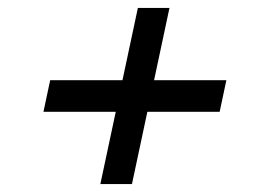

<svg xmlns="http://www.w3.org/2000/svg" viewBox="-20 -593 640 486"><path d="M107 -390H290L329 -573H409L370 -390H553L536 -310H353L314 -127H234L273 -310H90Z"/></svg>

Font: Epunda Sans Medium
Style: Italic
Weight: 500
Italic angle: -12.0243°
Designer: Simon Atzbach
Foundry: typofactur
Version: Version 2.204; ttfautohint (v1.8.4.7-5d5b)